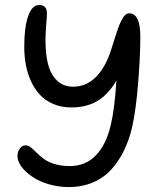

<svg xmlns="http://www.w3.org/2000/svg" viewBox="-20 -717 670 777"><path d="M257.8 40Q222.2 40 189 31.7Q155.8 23.4 131.1 10.3Q106.4 -2.9 88.1 -19.3Q69.8 -35.6 60.3 -52.7Q50.8 -69.8 50.8 -85Q50.8 -103.5 60.3 -116.2Q69.8 -128.9 84 -128.9Q94.2 -128.9 105 -120.4Q115.7 -111.8 127.9 -99.4Q140.1 -86.9 156.5 -74.5Q172.9 -62 200.2 -53.5Q227.5 -44.9 262.2 -44.9Q325.2 -44.9 367.2 -87.4Q409.2 -129.9 428.2 -210.9Q443.4 -272.5 451.2 -391.1Q418.9 -335.4 374.8 -308.8Q330.6 -282.2 269 -282.2Q228.5 -282.2 195.8 -296.1Q163.1 -310.1 141.6 -333.3Q120.1 -356.4 105.5 -388.4Q90.8 -420.4 84.5 -455.1Q78.1 -489.7 78.1 -527.8Q78.1 -606.9 94 -651.9Q109.9 -696.8 138.2 -696.8Q169.9 -696.8 169.9 -663.1Q169.9 -652.8 167 -616.2Q164.1 -579.6 164.1 -554.2Q164.1 -497.1 174.6 -456.5Q185.1 -416 210.7 -391.1Q236.3 -366.2 275.9 -366.2Q327.1 -366.2 365.5 -402.8Q403.8 -439.5 426.8 -506.8Q431.2 -520 437.3 -539.3Q443.4 -558.6 447.5 -571.5Q451.7 -584.5 457 -600.1Q462.4 -615.7 467.3 -626Q472.2 -636.2 477.8 -645.3Q483.4 -654.3 489.7 -658.7Q496.1 -663.1 502.9 -663.1Q547.9 -663.1 547.9 -568.8Q547.9 -494.6 539.3 -384.3Q530.8 -273.9 514.2 -200.2Q502 -149.4 481.9 -107.9Q461.9 -66.4 431.4 -32.2Q400.9 2 356.7 21Q312.5 40 257.8 40Z"/></svg>

Font: Shantell Sans Irregular
Style: Regular
Weight: 400
Designer: Stephen Nixon, Anya Danilova, Shantell Martin
Foundry: Arrow Type
Version: Version 1.006;[9816181b4]